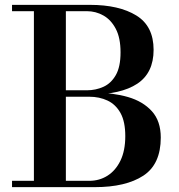

<svg xmlns="http://www.w3.org/2000/svg" viewBox="-20 -770 736 790"><path d="M29.5 0V-26H347.5Q389 -26 422.5 -47.2Q456 -68.5 475.8 -109.5Q495.5 -150.5 495.5 -210Q495.5 -269.5 475.8 -305Q456 -340.5 422.5 -356.2Q389 -372 347.5 -372H233.5V-388.5H370Q445 -388.5 506.5 -370.8Q568 -353 604.8 -312.5Q641.5 -272 641.5 -204Q641.5 -94 569.5 -47Q497.5 0 370 0ZM119.5 -11.5V-738.5H251V-11.5ZM233.5 -381V-398.5H337.5Q374 -398.5 405.5 -412.8Q437 -427 456.5 -461Q476 -495 476 -554.5Q476 -614 456.5 -651.2Q437 -688.5 405.5 -706.2Q374 -724 337.5 -724H29.5V-750H350Q470 -750 541 -706.2Q612 -662.5 612 -565Q612 -470 544.8 -425.5Q477.5 -381 350 -381Z"/></svg>

Font: Bodoni Moda 9pt SemiBold
Style: Regular
Weight: 600
Designer: Owen Earl
Foundry: indestructible type
Version: Version 2.005